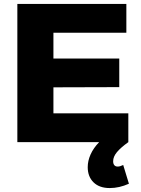

<svg xmlns="http://www.w3.org/2000/svg" viewBox="-20 -721 715 974"><path d="M634 211Q585 233 537 233Q484 233 454.5 204Q425 175 425 127Q425 95 439.5 62.5Q454 30 483 0H68V-701H621V-555H251V-424H585V-279L251 -278V-146H631V0Q592 28 573 51Q554 74 554 97Q554 110 560 117Q566 124 577 124Q589 124 605 116Z"/></svg>

Font: Gontserrat
Style: Bold
Weight: 700
Designer: Julieta Ulanovsky
Foundry: Julieta Ulanovsky
Version: Version 6.001